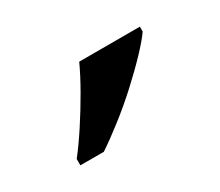

<svg xmlns="http://www.w3.org/2000/svg" viewBox="-48 -856 389 340"><g transform="rotate(-30 147.0 -686.0)"><path d="M40 -619Q55 -638 72 -664Q89 -690 104.5 -717Q120 -744 130 -766H254V-756Q245 -743 226 -723Q207 -703 183 -681Q159 -659 134 -639.5Q109 -620 88 -606H40Z"/></g></svg>

Font: Noto Nastaliq Urdu Medium
Style: Regular
Weight: 500
Designer: Monotype Design Team (Patrick Giasson: type design, Kamal Mansour: OpenType code, Glenda Bellarosa). Updated by Simon Co
Foundry: Monotype Imaging Inc., Simon Cozens
Version: Version 3.007